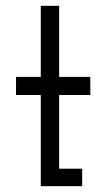

<svg xmlns="http://www.w3.org/2000/svg" viewBox="-20 -639 365 659"><path d="M262 0V-60H183V-313H290V-375H183V-619H120V-375H35V-313H120V0Z"/></svg>

Font: Josefin Slab Thin SemiBold
Style: Regular
Weight: 600
Version: Version 2.000